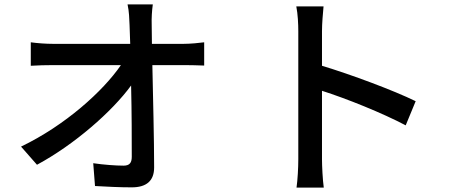

<svg xmlns="http://www.w3.org/2000/svg" viewBox="-20 -811 2040 867"><path d="M666 -613 665 -699C664 -730 666 -762 670 -791H556C563 -759 564 -726 565 -699C566 -678 567 -650 568 -613H219C187 -613 147 -616 119 -620V-514C152 -516 186 -517 221 -517H526C446 -400 275 -245 75 -149L147 -67C316 -158 487 -308 572 -425C575 -305 575 -178 575 -103C575 -76 565 -63 538 -63C503 -63 448 -67 401 -74L409 29C462 32 519 35 575 35C642 35 676 5 676 -55C676 -183 671 -371 668 -517H814C839 -517 875 -516 902 -515V-620C881 -617 838 -613 809 -613Z M1857 -354C1757 -403 1566 -474 1434 -514V-670C1434 -705 1438 -749 1441 -782H1318C1325 -747 1327 -702 1327 -670V-92C1327 -53 1324 1 1319 36H1442C1437 1 1434 -63 1434 -92V-401C1544 -366 1706 -301 1812 -245Z"/></svg>

Font: Spoqa Han Sans Neo Medium
Style: Regular
Weight: 500
Designer: [Spoqa Han Sans Neo] Dong-huui Kim  Younghwa Kang  Yujin Lee  [Noto Sans] Ryoko NISHIZUKA  (kana & ideographs); Paul D. 
Foundry: Spoqa (http://www.spoqa-han-sans.com)
Version: Version 1.000